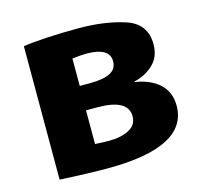

<svg xmlns="http://www.w3.org/2000/svg" viewBox="-83 -591 756 716"><g transform="rotate(-15 294.5 -232.5)"><path d="M277 -499Q379 -499 456 -474Q533 -449 533 -369Q533 -321 502.5 -292Q472 -263 428 -253V-251Q488 -242 522.5 -210Q557 -178 557 -126Q557 34 248 34Q212 34 167 32.5Q122 31 102 30L64 28V-487Q94 -492 154 -495.5Q214 -499 277 -499ZM371 -347Q371 -400 281 -400Q265 -400 227 -396V-290H267Q318 -290 344.5 -303.5Q371 -317 371 -347ZM280 -64Q326 -64 357 -80Q388 -96 388 -130Q388 -196 270 -196H226V-66Q258 -64 280 -64Z"/></g></svg>

Font: Gmarket Sans TTF Bold
Style: Regular
Weight: 700
Designer: Creative Director : Sungho Lee; Art Director : Kiwoong Choi; Project Manager : Sori Yang, Jongwook Yoon; Font Designer :
Foundry: Sandoll Inc.
Version: Version 1.000;hotconv 1.0.109;makeotfexe 2.5.65596